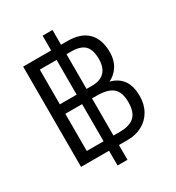

<svg xmlns="http://www.w3.org/2000/svg" viewBox="-211 -929 1062 1159"><g transform="rotate(-30 320.5 -349.5)"><path d="M265 0H70V-699H265V-802H334V-699H380Q471 -699 519 -651.5Q567 -604 567 -512Q567 -458 542 -418.5Q517 -379 476 -360Q591 -330 591 -195Q591 -136 565.5 -91.5Q540 -47 495.5 -23.5Q451 0 397 0H334V103H265ZM265 -391V-633H148V-391ZM374 -391Q430 -391 459.5 -421.5Q489 -452 489 -510Q489 -576 460 -604.5Q431 -633 366 -633H334V-391ZM265 -66V-325H148V-66ZM380 -66Q446 -66 479.5 -96Q513 -126 513 -197Q513 -266 478 -295.5Q443 -325 369 -325H334V-66Z"/></g></svg>

Font: Prompt Light
Style: Regular
Weight: 300
Designer: Katatrad Team
Foundry: CadsonDemak
Version: Version 1.001